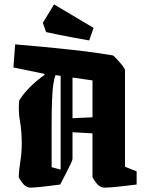

<svg xmlns="http://www.w3.org/2000/svg" viewBox="-20 -842 667 874"><path d="M67 -383Q80 -408 112.5 -441.5Q145 -475 183 -501L181 -506L41 -535L49 -640Q111 -635 179 -628.5Q247 -622 310 -615Q373 -608 421.5 -601Q470 -594 493 -590Q496 -589 504.5 -580.5Q513 -572 523.5 -560Q534 -548 541.5 -537.5Q549 -527 549 -523V-83L602 -62V-2Q577 1 543 5Q509 9 481 11Q453 13 446 11Q430 7 417 -10.5Q404 -28 401 -36V-235L310 -240V-119Q310 -113 302.5 -97.5Q295 -82 285 -62L254 -2Q229 1 198 5Q167 9 141.5 11Q116 13 110 11Q94 7 81 -10.5Q68 -28 65 -36Q67 -74 73 -110Q79 -146 79 -191Q79 -244 71 -289.5Q63 -335 67 -383ZM215 -81 256 -70V-497L233 -500Q226 -483 222.5 -457.5Q219 -432 217 -387.5Q215 -343 215 -269Q215 -195 215 -81ZM401 -476 310 -489V-304L401 -308ZM386 -658Q357 -663 321.5 -669.5Q286 -676 251 -683Q216 -690 190 -696L175 -738L226 -822L406 -715Z"/></svg>

Font: Grenze Gotisch ExtraBold
Style: Regular
Weight: 800
Designer: Renata Polastri
Foundry: Omnibus-Type
Version: Version 1.001